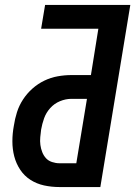

<svg xmlns="http://www.w3.org/2000/svg" viewBox="-20 -755 546 775"><path d="M220 0Q188 0 158 -6.5Q128 -13 103 -29Q78 -45 61.5 -70Q45 -95 37.5 -124Q30 -153 30 -184.5Q30 -216 36 -248Q40 -275 48.5 -302Q57 -329 73 -353.5Q89 -378 111 -397.5Q133 -417 159 -429.5Q185 -442 213 -447Q241 -452 268 -452H347L377 -639H146L162 -735H506L385 0ZM220 -96H288L331 -356H268Q245 -356 222 -346.5Q199 -337 182.5 -318.5Q166 -300 158 -277.5Q150 -255 146 -232Q144 -217 142.5 -201Q141 -185 143 -170Q145 -155 150.5 -141Q156 -127 165.5 -116.5Q175 -106 190 -101Q205 -96 220 -96Z"/></svg>

Font: Iosevka
Style: Bold Italic
Weight: 700
Italic angle: -9°
Monospace: yes
Designer: Belleve Invis
Foundry: Belleve Invis
Version: Version 32.5.0; ttfautohint (v1.8.4)